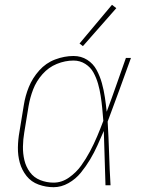

<svg xmlns="http://www.w3.org/2000/svg" viewBox="-20 -771 616 799"><path d="M203 8Q235 8 265 -9Q295 -26 316.5 -52.5Q338 -79 355 -107.5Q372 -136 385.5 -166Q399 -196 412 -226Q414 -170 415.5 -113.5Q417 -57 419 0H440Q436 -66 434 -132.5Q432 -199 428 -265Q453 -331 477 -397.5Q501 -464 525 -530H504Q484 -474 464.5 -418Q445 -362 424 -306Q421 -336 416.5 -366Q412 -396 404 -425Q396 -454 382 -480Q368 -506 343 -522Q318 -538 286 -538Q248 -538 209.5 -523.5Q171 -509 143 -477.5Q115 -446 100 -409Q85 -372 79 -333L61 -223Q55 -190 54.5 -157Q54 -124 62.5 -93.5Q71 -63 90.5 -38.5Q110 -14 140.5 -3Q171 8 203 8ZM203 -11Q174 -11 147.5 -21.5Q121 -32 104.5 -54.5Q88 -77 81.5 -104.5Q75 -132 75.5 -161.5Q76 -191 81 -220L99 -330Q105 -365 118 -399Q131 -433 156.5 -462Q182 -491 216.5 -505Q251 -519 286 -519Q313 -519 335 -505Q357 -491 369 -469Q381 -447 388 -422.5Q395 -398 399 -372Q403 -346 405.5 -320Q408 -294 410 -268Q398 -236 384.5 -204Q371 -172 354.5 -141Q338 -110 317.5 -81.5Q297 -53 267 -32Q237 -11 203 -11ZM325 -579 464 -737 446 -751 311 -590Z"/></svg>

Font: Iosevka Sparkle Thin
Style: Italic
Weight: 100
Italic angle: -9°
Designer: Belleve Invis
Foundry: Belleve Invis
Version: Version 4.5.0; ttfautohint (v1.8.3)